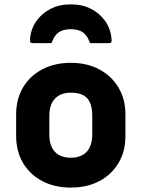

<svg xmlns="http://www.w3.org/2000/svg" viewBox="-20 -836 640 868"><path d="M300 -704Q266 -704 245.5 -690Q225 -676 213 -641H130Q120 -641 117.5 -645Q115 -649 116 -663Q121 -709 146 -743Q171 -777 209.5 -796.5Q248 -816 293 -816H307Q352 -816 390.5 -796.5Q429 -777 454 -743Q479 -709 484 -663Q486 -649 483 -645Q480 -641 470 -641H387Q375 -676 354.5 -690Q334 -704 300 -704ZM300 -552Q373 -552 428.5 -522.5Q484 -493 515.5 -440.5Q547 -388 547 -319V-221Q547 -152 516 -99.5Q485 -47 429.5 -17.5Q374 12 300 12Q227 12 171 -17.5Q115 -47 84 -99.5Q53 -152 53 -221V-319Q53 -388 84 -440.5Q115 -493 171 -522.5Q227 -552 300 -552ZM300 -417Q254 -417 228.5 -390Q203 -363 203 -312V-228Q203 -175 230 -148Q255 -123 300 -123Q347 -123 372 -150Q397 -177 397 -228V-312Q397 -369 372 -394Q349 -417 300 -417Z"/></svg>

Font: Recursive Mn Lnr St XBd
Style: Regular
Weight: 800
Monospace: yes
Version: Version 1.079;hotconv 1.0.112;makeotfexe 2.5.65598; ttfautoh